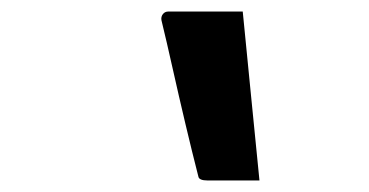

<svg xmlns="http://www.w3.org/2000/svg" viewBox="-20 -757 640 333"><path d="M401 -737Q408 -668 415.5 -590Q423 -512 430 -444H340Q325 -444 324 -451Q313 -494 301.5 -542.5Q290 -591 279.5 -638Q269 -685 260 -722Q259 -728 262.5 -732.5Q266 -737 272 -737Z"/></svg>

Font: Recursive Mn Lnr St Med
Style: Italic
Weight: 500
Italic angle: -15°
Monospace: yes
Version: Version 1.079;hotconv 1.0.112;makeotfexe 2.5.65598; ttfautoh